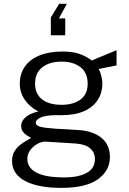

<svg xmlns="http://www.w3.org/2000/svg" viewBox="-20 -788 659 980"><path d="M239.5 -608V-699L282 -768.5H321.5L280.5 -694H313V-608ZM292.5 171Q175 171 108.2 135.8Q41.5 100.5 41.5 32.5Q41.5 4 54.2 -16.2Q67 -36.5 84.8 -50Q102.5 -63.5 118 -71.8Q133.5 -80 138.5 -84Q129.5 -89.5 117.5 -96.8Q105.5 -104 96.8 -115.8Q88 -127.5 88 -146Q88 -169.5 110 -189.2Q132 -209 175.5 -219Q131.5 -242 106.2 -279.2Q81 -316.5 81 -361Q81 -411 106.8 -448Q132.5 -485 181.5 -505Q230.5 -525 300.5 -525Q350 -525 384.5 -513.2Q419 -501.5 448.5 -479Q456 -482.5 472.8 -489.5Q489.5 -496.5 510 -504.8Q530.5 -513 548.2 -520.5Q566 -528 575 -532V-454L484 -436Q492.5 -419 497.5 -399.2Q502.5 -379.5 502.5 -361.5Q502.5 -315.5 479.5 -278.8Q456.5 -242 409.8 -221Q363 -200 292 -200Q287 -200 279.5 -200Q272 -200 266.5 -200.5Q207 -199 184.8 -187.2Q162.5 -175.5 162.5 -162.5Q162.5 -147.5 185 -141.2Q207.5 -135 263.5 -131Q284 -130 312.8 -128.5Q341.5 -127 377 -124.5Q454.5 -120 497.8 -84.5Q541 -49 541 13.5Q541 83 479.8 127Q418.5 171 292.5 171ZM307 117.5Q381.5 117.5 423 94.2Q464.5 71 464.5 23.5Q464.5 -9.5 440 -30.8Q415.5 -52 366 -55.5L213.5 -65Q195 -66 173 -54.8Q151 -43.5 135.2 -23Q119.5 -2.5 119.5 23.5Q119.5 67.5 165.2 92.5Q211 117.5 307 117.5ZM294.5 -253Q354 -253 390.8 -280Q427.5 -307 427.5 -361Q427.5 -416.5 390.8 -445Q354 -473.5 294.5 -473.5Q233.5 -473.5 196.2 -444.8Q159 -416 159 -361Q159 -309.5 194.2 -281.2Q229.5 -253 294.5 -253Z"/></svg>

Font: Public Sans Thin Light
Style: Regular
Weight: 300
Version: Version 1.007